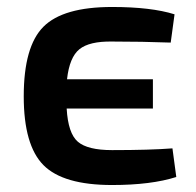

<svg xmlns="http://www.w3.org/2000/svg" viewBox="-20 -519 562 550"><path d="M474 -94 485 -12Q413 11 301 11Q161 11 104.5 -46Q48 -103 48 -243Q48 -386 104.5 -442.5Q161 -499 301 -499Q413 -499 480 -478L469 -397Q387 -400 301 -400Q236 -401 207.5 -378Q179 -355 172 -292H418V-208H171Q175 -137 203 -113Q231 -89 301 -89Q410 -89 474 -94Z"/></svg>

Font: Exo 2.0 Semi Bold
Style: Regular
Weight: 600
Designer: Natanael Gama
Version: Version 1.001;PS 001.001;hotconv 1.0.70;makeotf.lib2.5.58329